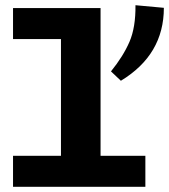

<svg xmlns="http://www.w3.org/2000/svg" viewBox="-20 -717 649 737"><path d="M538 -119V0H30V-119H214V-567H30V-686H366V-119ZM609 -687Q609 -507 444 -407L406 -443Q453 -501 477 -556.5Q501 -612 500 -697Z"/></svg>

Font: BioRhyme Expanded ExtraBold
Style: Regular
Weight: 800
Width: 7
Designer: Aoife Mooney
Foundry: Aoife Mooney Type
Version: Version 1.000